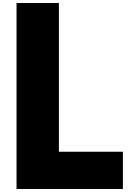

<svg xmlns="http://www.w3.org/2000/svg" viewBox="-20 -1258 887 1278"><path d="M372 -1238H90V0H798V-248H372Z"/></svg>

Font: Poland Can Into
Style: BigWritings
Weight: 700
Foundry: Cannot Into Space Fonts
Version: Version 0.92